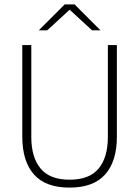

<svg xmlns="http://www.w3.org/2000/svg" viewBox="-20 -844 634 874"><path d="M296.5 10Q187.5 10 134.5 -50Q81.5 -110 81.5 -221.5V-639H122.5V-221Q122.5 -127.5 164.8 -76.8Q207 -26 296.5 -26Q387 -26 429 -76.8Q471 -127.5 471 -221V-639H512V-221.5Q512 -110 458.8 -50Q405.5 10 296.5 10ZM274.5 -824H319.5L436.5 -707V-706H399L298.5 -798.5H295.5L195 -706H157.5V-707Z"/></svg>

Font: Anek Odia ExtraLight
Style: Regular
Weight: 250
Designer: Yesha Goshar & Mahesh Sahu (Odia), Yesha Goshar (Latin)
Foundry: Ek Type
Version: Version 1.003